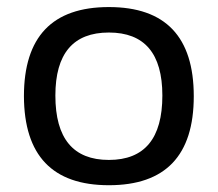

<svg xmlns="http://www.w3.org/2000/svg" viewBox="-20 -533 626 552"><path d="M293 -73.2Q446.8 -73.2 446.8 -258.3Q446.8 -439.5 293 -439.5Q139.2 -439.5 139.2 -258.3Q139.2 -73.2 293 -73.2ZM48.8 -256.3Q48.8 -512.7 293 -512.7Q537.1 -512.7 537.1 -256.3Q537.1 -0.5 293 -0.5Q49.8 -0.5 48.8 -256.3Z"/></svg>

Font: Sansation
Style: Regular
Weight: 400
Designer: Bernd Montag
Version: Version 1.301